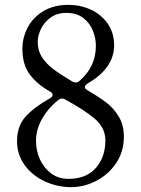

<svg xmlns="http://www.w3.org/2000/svg" viewBox="-20 -755 579 789"><path d="M329 -397Q329 -390 340 -384Q386 -357 416.5 -334Q447 -311 468 -276Q489 -241 489 -193Q489 -132 457.5 -85Q426 -38 376 -12Q326 14 272 14Q215 14 163.5 -10Q112 -34 81 -77Q50 -120 50 -175Q50 -236 84 -274.5Q118 -313 185 -351Q196 -357 196 -365Q196 -374 185 -379Q132 -409 102 -449.5Q72 -490 72 -555Q72 -599 93 -640.5Q114 -682 157 -708.5Q200 -735 261 -735Q310 -735 353 -715.5Q396 -696 422.5 -658Q449 -620 449 -569Q449 -475 340 -412Q329 -404 329 -397ZM277 -420Q284 -416 291 -416Q299 -416 306 -422Q374 -480 374 -567Q374 -597 362 -628Q350 -659 323 -680.5Q296 -702 253 -702Q214 -702 187.5 -682.5Q161 -663 148 -635.5Q135 -608 135 -583Q135 -547 152.5 -520Q170 -493 198.5 -471.5Q227 -450 277 -420ZM413 -178Q413 -230 369.5 -267Q326 -304 248 -346Q243 -350 235 -350Q228 -350 219 -344Q178 -311 153 -267Q128 -223 128 -176Q128 -136 144 -100.5Q160 -65 190 -42.5Q220 -20 262 -20Q334 -20 373.5 -64.5Q413 -109 413 -178Z"/></svg>

Font: Shippori Mincho B1
Style: Regular
Weight: 400
Designer: FONTDASU
Foundry: FONTDASU / Google Inc. / but / Adobe
Version: Version 3.110; ttfautohint (v1.8.3)